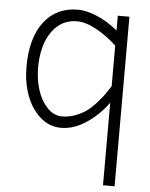

<svg xmlns="http://www.w3.org/2000/svg" viewBox="-57 -609 724 925"><g transform="rotate(5 305.0 -146.0)"><path d="M249 12.2Q192.4 11.7 148.4 -27.6Q104.5 -66.9 81.8 -129.6Q59.1 -192.4 59.1 -266.1Q59.1 -405.8 118.7 -483.9Q178.2 -562 283.2 -562Q322.3 -562 373.8 -541Q425.3 -520 476.1 -478V-549.8H532.2V270H476.1V-128.9Q431.2 -66.9 370.4 -27.1Q309.6 12.7 249 12.2ZM249 -43Q282.2 -42.5 314.5 -54.7Q346.7 -66.9 369.4 -83.7Q392.1 -100.6 415 -126.5Q438 -152.3 450 -169.4Q461.9 -186.5 476.1 -209V-404.8Q431.2 -447.8 378.4 -476.8Q325.7 -505.9 283.2 -505.9Q206.5 -505.9 160.9 -440.7Q115.2 -375.5 115.2 -266.1Q115.2 -210.4 131.1 -160.2Q147 -109.9 178.2 -76.7Q209.5 -43.5 249 -43Z"/></g></svg>

Font: Junction Light
Style: Regular
Weight: 300
Designer: Caroline Hadilaksono
Foundry: Caroline Hadilaksono
Version: Version 1.002